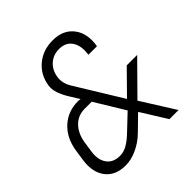

<svg xmlns="http://www.w3.org/2000/svg" viewBox="-202 -879 1027 1027"><g transform="rotate(-45 311.5 -365.0)"><path d="M162 10Q85 10 46.5 -40.5Q8 -91 21 -175L30 -236Q43 -318 95.5 -366Q148 -414 224 -414L242 -412L211 -462Q190 -495 179 -526Q168 -557 172 -585Q183 -655 234 -697.5Q285 -740 359 -740Q437 -740 477.5 -687.5Q518 -635 504 -550H439Q448 -611 424 -647Q400 -683 350 -683Q306 -683 275.5 -656Q245 -629 238 -584Q231 -541 258 -498L418 -237L544 -365H623L451 -191L571 0H502L411 -146L329 -66Q293 -31 248.5 -10.5Q204 10 162 10ZM176 -48Q206 -48 233 -64Q260 -80 285 -104L377 -191L274 -360H221Q171 -360 137.5 -326.5Q104 -293 94 -236L85 -175Q76 -118 100.5 -83Q125 -48 176 -48Z"/></g></svg>

Font: JetBrains Mono NL ExtraLight
Style: Italic
Weight: 200
Italic angle: -9°
Monospace: yes
Designer: Philipp Nurullin, Konstantin Bulenkov
Foundry: JetBrains
Version: Version 2.305; ttfautohint (v1.8.4.7-5d5b)